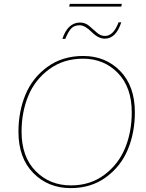

<svg xmlns="http://www.w3.org/2000/svg" viewBox="-20 -958 752 988"><path d="M607 -938 604 -924H336L339 -938ZM604 -843Q577 -759 519 -759Q486 -759 451.5 -793.5Q417 -828 390 -828Q362 -828 346.5 -811.5Q331 -795 316 -758H301Q329 -842 392 -842Q418 -842 438.5 -825Q459 -808 478 -790.5Q497 -773 520 -773Q564 -773 590 -843ZM344 10Q228 10 151.5 -67.5Q75 -145 75 -280Q75 -385 111.5 -472Q148 -559 225 -614.5Q302 -670 408 -670Q523 -670 598.5 -592.5Q674 -515 674 -380Q674 -276 638 -189Q602 -102 525.5 -46Q449 10 344 10ZM345 -4Q444 -4 516.5 -58Q589 -112 623.5 -195.5Q658 -279 658 -380Q658 -509 586.5 -582.5Q515 -656 407 -656Q307 -656 233.5 -602Q160 -548 125.5 -464.5Q91 -381 91 -280Q91 -151 163.5 -77.5Q236 -4 345 -4Z"/></svg>

Font: Elaine Sans Thin
Style: Italic
Weight: 250
Italic angle: -13°
Designer: Wei Huang
Foundry: Wei Huang
Version: Version 2.001;December 24, 2019;FontCreator 12.0.0.2547 64-b